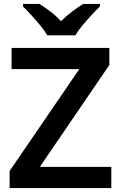

<svg xmlns="http://www.w3.org/2000/svg" viewBox="-20 -958 616 978"><path d="M547 0H29V-87L384 -606H39V-714H537V-627L183 -108H547ZM221 -778Q208 -801 185.5 -828Q163 -855 139.5 -881Q116 -907 97 -925V-938H181Q207 -922 236.5 -899.5Q266 -877 291 -850Q318 -877 348 -899.5Q378 -922 404 -938H489V-925Q470 -907 446 -881Q422 -855 399.5 -828Q377 -801 364 -778Z"/></svg>

Font: Noto Sans Devanagari SemiBold
Style: Regular
Weight: 600
Version: Version 2.003